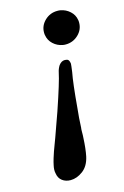

<svg xmlns="http://www.w3.org/2000/svg" viewBox="-106 -494 496 768"><g transform="rotate(-15 142.0 -110.0)"><path d="M88.9 224.1Q68.8 224.1 54.4 213.4Q40 202.6 37.1 182.1Q33.7 168 38.1 148.9Q40.5 136.7 45.2 121.3Q49.8 106 53.5 95.9Q57.1 85.9 64 67.6Q70.8 49.3 73.2 43Q79.6 25.4 91.1 -7.3Q102.5 -40 107.9 -54.2Q146.5 -167.5 153.8 -204.1Q156.7 -218.8 165 -231.9Q175.8 -246.1 189 -246.1Q195.3 -246.1 201.2 -244.1Q208 -240.7 210 -226.1Q210 -220.2 206.1 -191.9Q197.8 -149.9 189 -46.9Q184.6 -7.3 183.1 32.2Q182.1 37.1 182.1 45.9Q182.1 66.4 181.2 75.2Q179.2 118.2 172.9 148.9Q164.6 187 139.6 205.6Q114.7 224.1 88.9 224.1ZM284.2 -376Q284.2 -346.7 262.2 -325.9Q240.2 -305.2 210 -305.2Q202.1 -305.2 198.2 -306.2Q175.8 -310.1 159.2 -325.4Q142.6 -340.8 139.2 -362.8Q138.2 -365.7 138.2 -374Q138.2 -402.3 159.9 -423.1Q181.6 -443.8 211.9 -443.8Q220.2 -443.8 224.1 -442.9Q246.6 -439 263.2 -423.8Q279.8 -408.7 283.2 -387.2Q284.2 -384.3 284.2 -376Z"/></g></svg>

Font: Common Serif
Style: Bold Italic
Weight: 700
Italic angle: -12°
Designer: Philipp H. Poll, Khaled Hosny
Foundry: Stefan Peev, Context Ltd.
Version: Version 1.026